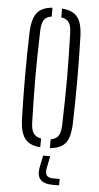

<svg xmlns="http://www.w3.org/2000/svg" viewBox="-55 -639 431 836"><g transform="rotate(5 161.0 -221.0)"><path d="M50 -106Q48.5 -152 47.8 -201Q47 -250 47 -299.5Q47 -349 47.8 -398Q48.5 -447 50 -493.5Q52.5 -548.5 72.5 -574.8Q92.5 -601 140 -605V-566.5Q116.5 -563 106.5 -548Q96.5 -533 95.5 -501Q94 -443.5 93 -394.8Q92 -346 92 -299.8Q92 -253.5 93 -204.8Q94 -156 95.5 -98.5Q96.5 -67 107 -52.2Q117.5 -37.5 140 -33.5V5Q92.5 1 72.5 -25.2Q52.5 -51.5 50 -106ZM182 5V-33.5Q205 -37.5 215.2 -52.2Q225.5 -67 226.5 -98.5Q228 -156.5 229 -205.2Q230 -254 230 -300Q230 -346 229 -394.8Q228 -443.5 226.5 -501Q225.5 -533.5 215.5 -548.2Q205.5 -563 182 -566.5V-605Q214.5 -602.5 233.8 -589.8Q253 -577 261.8 -553.5Q270.5 -530 272 -493.5Q273.5 -447 274.2 -398.2Q275 -349.5 275 -300Q275 -250.5 274.2 -201.5Q273.5 -152.5 272 -106Q270.5 -70 261.8 -46.2Q253 -22.5 233.8 -10.2Q214.5 2 182 5ZM236 163H207.5Q170 163 154.2 145.8Q138.5 128.5 144.5 94.5L155.5 40H186.5L175.5 94.5Q172 115 179.5 125Q187 135 207.5 135H236Z"/></g></svg>

Font: Big Shoulders Stencil Display Thin Light
Style: Regular
Weight: 300
Version: Version 2.001